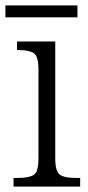

<svg xmlns="http://www.w3.org/2000/svg" viewBox="-26 -689 326 709"><path d="M24 0V-32H42Q82 -32 99 -43.5Q116 -55 116 -103V-432Q116 -480 99.5 -492Q83 -504 46 -504H37V-536H178V-105Q178 -56 195 -44Q212 -32 253 -32H270V0ZM-6 -625V-669H260V-625Z"/></svg>

Font: Noto Serif Tamil SemiCondensed Light
Style: Italic
Weight: 300
Width: 4
Italic angle: -12°
Designer: Indian Type Foundry, Tom Grace, and the Monotype Design Team
Foundry: Monotype Imaging Inc.
Version: Version 2.003; ttfautohint (v1.8.4.7-5d5b)